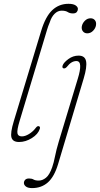

<svg xmlns="http://www.w3.org/2000/svg" viewBox="-20 -738 525 1008"><path d="M339.5 -718Q364.5 -718 376.8 -709.8Q389 -701.5 389 -691Q389 -682 383 -674.8Q377 -667.5 363 -667.5Q346.5 -667.5 335.5 -674.8Q324.5 -682 303.5 -682Q283 -682 266.5 -665.5Q250 -649 241.5 -621.5Q232.5 -600.5 226.8 -581Q221 -561.5 212 -531.5L83 -103Q68.5 -55 71.5 -38.5Q74.5 -22 95 -22Q112 -22 132.5 -34.5Q153 -47 168.5 -67.5Q176 -77.5 183.5 -75.5Q192.5 -73.5 189 -61.5Q180 -33.5 147.2 -13Q114.5 7.5 80 7.5Q47 7.5 40.2 -16.2Q33.5 -40 52.5 -102L196 -575.5Q219 -651.5 254.5 -684.8Q290 -718 339.5 -718ZM438 -563Q424 -563 415.5 -573.2Q407 -583.5 409.5 -599.5Q412.5 -616 425.5 -629Q438.5 -642 455.5 -642Q470 -642 478.2 -632Q486.5 -622 484 -605.5Q481.5 -589.5 468.5 -576.2Q455.5 -563 438 -563ZM419.5 -326.5 285 123.5Q265 190 231.2 219.8Q197.5 249.5 148.5 249.5Q126.5 249.5 116 241.2Q105.5 233 105.5 222.5Q105.5 213.5 112 206.2Q118.5 199 132.5 199Q147 199 156.2 204.5Q165.5 210 183.5 210Q203 210 221.5 195Q240 180 254 140Q262.5 115.5 269 82.2Q275.5 49 288.5 5.5L388.5 -325Q402 -368.5 401 -393Q400 -417.5 381 -417.5Q354.5 -417.5 331.5 -387.5Q323 -377.5 314 -379Q304.5 -381.5 309 -394.5Q314.5 -410 339 -428Q363.5 -446 392.5 -446Q426.5 -446 432 -416.2Q437.5 -386.5 419.5 -326.5Z"/></svg>

Font: Fraunces 72pt S100 Thin
Style: Italic
Weight: 100
Italic angle: -16°
Version: Version 1.000; ttfautohint (v1.8.3)